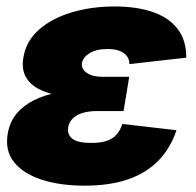

<svg xmlns="http://www.w3.org/2000/svg" viewBox="-20 -567 610 597"><path d="M242.7 10.3Q167.5 10.3 110.4 -8.1Q53.2 -26.4 24.2 -62.3Q-4.9 -98.1 3.9 -150.4Q9.8 -187 31 -212.9Q52.2 -238.8 85.7 -255.4Q119.1 -272 162.1 -280Q205.1 -288.1 254.9 -288.1H375L364.3 -221.7H281.7Q255.4 -221.7 236.1 -215.6Q216.8 -209.5 205.8 -198.2Q194.8 -187 191.9 -170.9Q188.5 -148.9 204.8 -135.7Q221.2 -122.6 264.2 -122.6Q292 -122.6 311.3 -128.9Q330.6 -135.3 342.3 -148.4Q354 -161.6 360.4 -181.6L528.8 -162.1Q510.3 -106.4 472.9 -67.9Q435.5 -29.3 378.7 -9.5Q321.8 10.3 242.7 10.3ZM252.4 -263.2Q204.6 -263.2 165.3 -269.8Q126 -276.4 98.6 -291.3Q71.3 -306.2 59.1 -330.1Q46.9 -354 52.7 -388.2Q61 -439.5 101.3 -474.9Q141.6 -510.3 203.1 -528.6Q264.6 -546.9 336.4 -546.9Q405.3 -546.9 455.3 -529.5Q505.4 -512.2 532.5 -476.8Q559.6 -441.4 559.1 -387.7L382.3 -367.7Q382.3 -389.6 364.5 -402.1Q346.7 -414.6 314.5 -414.6Q279.3 -414.6 258.5 -401.6Q237.8 -388.7 234.9 -371.1Q231.9 -352.5 250 -340.3Q268.1 -328.1 299.3 -328.1H381.8L371.1 -263.2Z"/></svg>

Font: Inter 18pt Black
Style: Italic
Weight: 900
Italic angle: -9.3988°
Designer: Rasmus Andersson
Foundry: rsms
Version: Version 4.001;git-66647c0bb